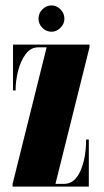

<svg xmlns="http://www.w3.org/2000/svg" viewBox="-20 -688 383 708"><path d="M26.5 0V-10L152 -513.5H121Q93.5 -513.5 74.8 -488.5Q56 -463.5 46.8 -426.8Q37.5 -390 37.5 -354.5H28V-523.5H310V-513.5L184.5 -10H216.5Q255 -10 276.2 -57Q297.5 -104 297.5 -173.5H307.5V0ZM170 -571Q150.5 -571 136.2 -585.5Q122 -600 122 -619Q122 -639 136.2 -653.5Q150.5 -668 170 -668Q188.5 -668 203 -653.5Q217.5 -639 217.5 -619Q217.5 -600 203 -585.5Q188.5 -571 170 -571Z"/></svg>

Font: Imbue 100pt Black
Style: Regular
Weight: 900
Designer: Tyler Finck
Foundry: Etcetera Type Company
Version: Version 1.102; ttfautohint (v1.8.3)